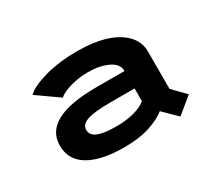

<svg xmlns="http://www.w3.org/2000/svg" viewBox="-103 -716 1056 939"><g transform="rotate(-30 425.0 -247.0)"><path d="M405.5 -512Q490.5 -512 557 -492.5Q623.5 -473 663.2 -433Q703 -393 703 -338V-126L771.5 -56L681.5 17.5L607 -55.5Q573.5 -28 514 -8.5Q454.5 11 368 11Q241 11 170.2 -30.5Q99.5 -72 99.5 -153.5Q99.5 -312 397 -312H556V-312.5Q556 -352.5 509.5 -374.5Q463 -396.5 398 -396.5Q346 -396.5 298 -382.8Q250 -369 229.5 -350L108 -435.5Q139 -466.5 219.5 -489.2Q300 -512 405.5 -512ZM388.5 -97Q443 -97 487.5 -109Q532 -121 556 -142V-213.5H418Q328 -213.5 288.8 -199.8Q249.5 -186 249.5 -156Q249.5 -124.5 284.2 -110.8Q319 -97 388.5 -97Z"/></g></svg>

Font: League Mono Wide SemiBold
Style: Regular
Weight: 600
Width: 8
Designer: Tyler Finck
Foundry: The League of Moveable Type / Tyler Finck
Version: Version 2.210